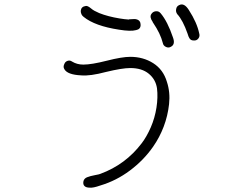

<svg xmlns="http://www.w3.org/2000/svg" viewBox="-20 -820 1040 870"><path d="M763.7 -650.4Q775.4 -619.1 754.9 -608.4Q744.1 -601.6 731.9 -607.4Q719.7 -613.3 717.8 -625Q707 -668 673.8 -716.8Q673.8 -717.8 672.9 -717.8Q672.9 -718.8 671.9 -720.7Q656.2 -743.2 666 -756.8Q672.9 -767.6 686 -769Q699.2 -770.5 708 -759.8Q739.3 -722.7 763.7 -650.4ZM882.8 -668Q886.7 -655.3 878.4 -645Q870.1 -634.8 856.4 -636.7Q843.8 -636.7 837.9 -647.5Q834 -653.3 830.1 -667Q808.6 -728.5 783.2 -755.9Q775.4 -766.6 778.3 -779.3Q780.3 -792 792 -796.9Q814.5 -808.6 835.9 -774.4Q873 -716.8 882.8 -668ZM359.4 -743.2Q345.7 -752.9 345.7 -772.5H346.7Q347.7 -790 369.1 -793Q377 -794.9 394.5 -780.3Q404.3 -771.5 429.7 -760.7Q468.8 -745.1 522.5 -736.3Q545.9 -732.4 564.5 -731.4V-732.4Q567.4 -732.4 581.1 -733.4Q594.7 -734.4 598.6 -732.4Q617.2 -727.5 617.2 -707Q617.2 -687.5 596.7 -683.6Q572.3 -676.8 519.5 -685.5Q410.2 -702.1 359.4 -743.2ZM736.3 -449.2Q752 -401.4 746.1 -348.1Q740.2 -294.9 721.7 -246.1Q703.1 -197.3 673.8 -155.3Q630.9 -93.8 568.8 -47.4Q506.8 -1 434.6 20.5Q401.4 32.2 386.7 30.3Q370.1 30.3 362.8 22.9Q355.5 15.6 357.9 2.4Q360.4 -10.7 374 -16.6Q388.7 -22.5 410.2 -26.4Q431.6 -30.3 434.6 -32.2Q548.8 -74.2 622.1 -170.9Q644.5 -200.2 663.1 -242.7Q681.6 -285.2 689 -332.5Q696.3 -379.9 691.4 -419.9Q685.5 -460 654.3 -485.8Q623 -511.7 570.3 -511.7Q534.2 -511.7 460.9 -494.1Q387.7 -474.6 347.7 -478.5Q285.2 -481.4 271.5 -506.8Q264.6 -517.6 272.5 -532.2Q276.4 -541 286.6 -544.4Q296.9 -547.9 306.6 -541Q329.1 -527.3 357.4 -527.3Q394.5 -527.3 463.9 -544.9Q533.2 -562.5 570.3 -562.5Q628.9 -562.5 674.3 -533.7Q719.7 -504.9 736.3 -449.2Z"/></svg>

Font: irohamaru Light
Style: Regular
Weight: 200
Designer: [Source Han Sans]
Ryoko NISHIZUKA  (kana & ideographs); Paul D. Hunt (Latin, Greek & Cyrillic); Wenlong ZHANG  (bopomofo
Version: Version 1.01